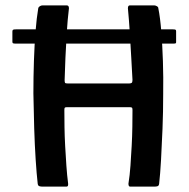

<svg xmlns="http://www.w3.org/2000/svg" viewBox="-20 -693 701 713"><path d="M40 -531Q30 -531 28 -532.5Q26 -534 26 -538V-576Q26 -581 28.5 -582.5Q31 -584 40 -584H621Q630 -584 632 -582.5Q634 -581 634 -577V-536Q634 -533 632 -532Q630 -531 621 -531ZM137 0Q132 0 126.5 -1.5Q121 -3 120 -11Q116 -46 112.5 -99.5Q109 -153 107 -216.5Q105 -280 104 -346Q104 -408 106 -467.5Q108 -527 112 -577Q116 -627 122 -662Q123 -667 128 -670Q133 -673 138 -673Q160 -673 183 -673Q206 -673 228 -673Q236 -673 236 -662Q231 -621 228 -573Q225 -525 223 -479Q221 -433 220 -396Q220 -388 221.5 -385.5Q223 -383 232 -383Q288 -383 345.5 -383Q403 -383 459 -383Q465 -383 468.5 -385Q472 -387 472 -396Q470 -432 467.5 -478Q465 -524 462 -572Q459 -620 455 -662Q455 -673 462 -673Q485 -673 507.5 -673Q530 -673 553 -673Q557 -673 562.5 -670Q568 -667 568 -662Q575 -627 579 -576Q583 -525 585 -465.5Q587 -406 586 -344Q586 -278 583.5 -215Q581 -152 578 -99Q575 -46 571 -11Q570 -3 565 -1.5Q560 0 554 0Q531 0 508.5 0Q486 0 463 0Q457 0 457 -11Q462 -42 464.5 -78Q467 -114 469 -151Q471 -188 471.5 -222.5Q472 -257 472 -285Q472 -292 469.5 -293.5Q467 -295 461 -295Q403 -295 345.5 -295Q288 -295 230 -295Q223 -295 221 -293.5Q219 -292 219 -285Q219 -256 219.5 -221.5Q220 -187 222 -150.5Q224 -114 226.5 -78Q229 -42 233 -11Q234 0 227 0Q205 0 182 0Q159 0 137 0Z"/></svg>

Font: Glory Thin SemiBold
Style: Regular
Weight: 600
Version: Version 1.011